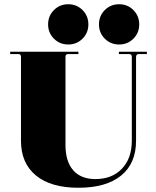

<svg xmlns="http://www.w3.org/2000/svg" viewBox="-20 -874 737 906"><path d="M369.5 -691.5Q342 -664 302 -664Q262 -664 234.5 -691.5Q207 -719 207 -759Q207 -799 234.5 -826.5Q262 -854 302 -854Q342 -854 369.5 -826.5Q397 -799 397 -759Q397 -719 369.5 -691.5ZM609.5 -691.5Q582 -664 542 -664Q502 -664 474.5 -691.5Q447 -719 447 -759Q447 -799 474.5 -826.5Q502 -854 542 -854Q582 -854 609.5 -826.5Q637 -799 637 -759Q637 -719 609.5 -691.5ZM350 12Q220 12 149.5 -46Q79 -104 79 -210V-607Q79 -619 65 -619H28V-630H350V-619H303Q289 -619 289 -607V-190Q289 -112 325.5 -70.5Q362 -29 430 -29Q509 -29 555.5 -78Q602 -127 602 -210V-607Q602 -619 588 -619H541V-630H673V-619H636Q622 -619 622 -605V-210Q622 -103 551.5 -45.5Q481 12 350 12Z"/></svg>

Font: Arapey Black-Display
Style: Regular
Weight: 900
Designer: Eduardo Rodriguez Tunni
Foundry: Eduardo Rodriguez Tunni
Version: Version 4.000